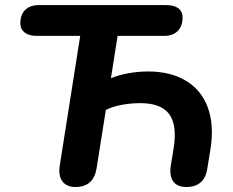

<svg xmlns="http://www.w3.org/2000/svg" viewBox="-20 -725 913 753"><path d="M214.3 -75.2 294.6 -584.3H123.9Q93.5 -584.3 76.6 -597.6Q59.8 -610.9 59.8 -633.6Q59.8 -667.5 78.9 -686.2Q98.1 -705 132 -705H632Q662.5 -705 679.3 -692.5Q696.1 -679.9 696.1 -656.5Q696.1 -622.6 677 -603.4Q657.8 -584.3 624 -584.3H441.2L415.1 -418.3Q442.9 -430.1 482 -437.4Q521.2 -444.7 560.7 -444.7Q648.7 -444.7 709.1 -408.4Q769.6 -372.2 795 -303.4Q820.4 -234.6 805.4 -140L793 -63.6Q787.4 -27.1 766.4 -9.3Q745.3 8.4 711.2 8.4Q674.5 8.4 658.9 -14.2Q643.4 -36.7 650.2 -77.8L660.6 -140.8Q675.8 -234.5 643.5 -277.5Q611.3 -320.5 530.6 -320.5Q495.3 -320.5 459.5 -314.2Q423.8 -308 395.1 -293.8L358.7 -64.2Q346.5 8.4 275.9 8.4Q241.6 8.4 224.9 -13.5Q208.3 -35.3 214.3 -75.2Z"/></svg>

Font: SN Pro Thin
Style: Italic
Weight: 200
Italic angle: -9°
Designer: Tobias Whetton
Foundry: Supernotes
Version: Version 1.003;Glyphs 3.3 (3324)